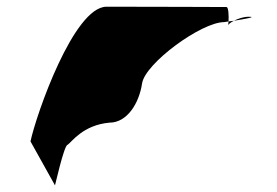

<svg xmlns="http://www.w3.org/2000/svg" viewBox="-20 -567 827 573"><path d="M71 -145 144 -14C143 -6 171 -135 182 -135C193 -142 227 -194 307 -201C359 -201 395 -258 404 -318C413 -378 581 -501 649 -501C649 -501 654 -502 662 -503C663 -520 662 -546 656 -546C656 -546 440 -547 298 -547C200 -547 88 -225 71 -145ZM662 -503C662 -498 661 -494 661 -491C661 -494 668 -500 678 -505C672 -504 667 -504 662 -503ZM678 -505C709 -510 749 -517 722 -517C706 -517 690 -511 678 -505Z"/></svg>

Font: Ampere
Style: UltExtIta
Weight: 400
Version: Version 1